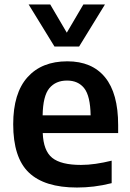

<svg xmlns="http://www.w3.org/2000/svg" viewBox="-20 -828 580 858"><path d="M324 10Q179 10 109 -56.8Q39 -123.5 39 -273Q39 -411.5 102.8 -482.8Q166.5 -554 281 -554Q391 -554 449.5 -482.5Q508 -411 508 -269V-233.5H171Q174 -154.5 213.2 -122.8Q252.5 -91 342 -91Q373.5 -91 408 -96Q442.5 -101 479 -110V-9.5Q437 1 399.2 5.5Q361.5 10 324 10ZM279.5 -468Q229 -468 200.5 -433.8Q172 -399.5 170.5 -312.5H385Q383.5 -399 356.5 -433.5Q329.5 -468 279.5 -468ZM223.5 -620 108 -808H204.5L278.5 -682L352.5 -808H449L333.5 -620Z"/></svg>

Font: Encode Sans SmBold
Style: Regular
Weight: 600
Designer: Multiple Designers
Foundry: Impallari Type
Version: Version 3.002; ttfautohint (v1.8.3) -l 8 -r 50 -G 200 -x 14 